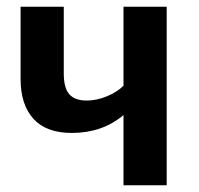

<svg xmlns="http://www.w3.org/2000/svg" viewBox="-20 -549 589 569"><path d="M346 -529H474V0H346V-208Q283 -155 193 -155Q117 -155 79 -197Q41 -239 41 -315V-529H169V-331Q169 -288 185.5 -269.5Q202 -251 237 -251Q266 -251 296.5 -263.5Q327 -276 346 -295Z"/></svg>

Font: FiraGO Medium
Style: Regular
Weight: 500
Designer: bBox Type
Foundry: bBox Type GmbH
Version: Version 1.001;PS 001.001;hotconv 1.0.88;makeotf.lib2.5.64775